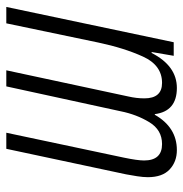

<svg xmlns="http://www.w3.org/2000/svg" viewBox="-6 -575 581 609"><g transform="rotate(90 284.5 -270.5)"><path d="M54 0 115 -292Q132 -373 159.5 -433.5Q187 -494 243 -494Q292 -494 292 -438Q292 -413 286 -387L203 0H254L333 -363Q343 -413 367.5 -453.5Q392 -494 437 -494Q489 -494 489 -437Q489 -416 480 -373L401 0H452L533 -380Q536 -396 539 -415Q542 -434 542 -449Q542 -495 517.5 -518Q493 -541 456 -541Q384 -541 344 -471H342Q333 -541 259 -541Q189 -541 148 -461H145L157 -531H114L2 0Z"/></g></svg>

Font: Noto Sans Display Condensed Light
Style: Italic
Weight: 300
Width: 3
Designer: Monotype Design team
Foundry: Monotype Imaging Inc.
Version: 1.000